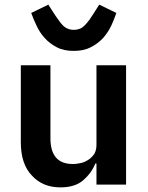

<svg xmlns="http://www.w3.org/2000/svg" viewBox="-20 -798 640 830"><path d="M397 0C397 0 525 0 525 0C525 0 525 -516 525 -516C525 -516 397 -516 397 -516C397 -516 397 -171 397 -171C397 -171 397 -171 397 -171C397 -157 394 -145 389 -135C383 -125 375 -117 366 -110C356 -103 345 -97 333 -94C320 -91 308 -89 295 -89C295 -89 295 -89 295 -89C230 -89 198 -126 198 -201C198 -201 198 -516 198 -516C198 -516 70 -516 70 -516C70 -516 70 -183 70 -183C70 -183 70 -183 70 -183C70 -120 86 -72 118 -39C149 -5 190 12 241 12C241 12 241 12 241 12C283 12 316 2 340 -19C363 -39 381 -63 392 -91C392 -91 397 -91 397 -91C397 -91 397 0 397 0ZM299 -578C328 -578 352 -583 373 -594C394 -605 411 -618 426 -634C440 -650 452 -668 461 -687C470 -706 477 -725 483 -742C483 -742 409 -778 409 -778C409 -778 388 -745 388 -745C388 -745 388 -745 388 -745C380 -733 373 -722 367 -713C360 -704 354 -696 347 -689C340 -682 333 -677 326 -674C318 -671 309 -669 299 -669C299 -669 299 -669 299 -669C289 -669 280 -671 273 -674C265 -677 258 -682 251 -689C244 -696 238 -704 232 -713C225 -722 218 -733 210 -745C210 -745 189 -778 189 -778C189 -778 115 -742 115 -742C115 -742 115 -742 115 -742C121 -725 129 -706 138 -687C147 -668 158 -650 173 -634C187 -618 204 -605 225 -594C245 -583 270 -578 299 -578C299 -578 299 -578 299 -578Z"/></svg>

Font: IBM Plex Mono Mod
Style: SemiBold
Weight: 500
Designer: Mike Abbink, Paul van der Laan, Pieter van Rosmalen
Foundry: Bold Monday
Version: ""